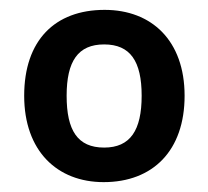

<svg xmlns="http://www.w3.org/2000/svg" viewBox="-20 -742 422 389"><path d="M354 -548C354 -660 287 -722 192 -722C91 -722 29 -660 29 -548C29 -436 96 -373 190 -373C290 -373 354 -437 354 -548ZM115 -548C115 -618 138 -652 191 -652C244 -652 267 -618 267 -548C267 -478 244 -443 191 -443C137 -443 115 -478 115 -548Z"/></svg>

Font: Noto Sans Lao SemiBold
Style: Regular
Weight: 600
Designer: Monotype Design Team
Foundry: Monotype Imaging Inc.
Version: Version 2.003